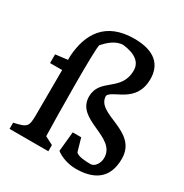

<svg xmlns="http://www.w3.org/2000/svg" viewBox="-181 -926 1027 1074"><g transform="rotate(30 332.0 -389.0)"><path d="M25.9 0H276.4V-40L224.1 -66.9C220.7 -178.7 214.8 -633.8 227.1 -656.7C252 -684.1 292.5 -724.6 343.3 -724.6C423.8 -714.8 464.4 -682.6 464.4 -629.9C464.4 -491.7 320.3 -499.5 320.3 -379.4C320.3 -228.5 565.9 -259.8 565.9 -124C565.9 -89.8 543.9 -55.7 516.6 -55.7C483.9 -55.7 434.1 -58.6 420.4 -76.2L396.5 -159.7H341.8L329.1 -33.2C356 -10.7 407.7 8.3 457 8.3C565.4 8.3 653.8 -33.2 653.8 -168.9C653.8 -350.1 400.4 -311.5 400.4 -430.2C418.9 -476.6 569.3 -477.1 569.3 -635.3C569.3 -723.6 516.1 -786.1 379.4 -786.1C194.3 -786.1 126 -670.4 116.2 -522.9V-498L38.1 -488.3V-432.1H116.2L115.2 -142.6C114.7 -64 107.9 -58.6 25.9 -40Z"/></g></svg>

Font: Donegal One
Style: Regular
Weight: 400
Designer: Gary Lonergan
Foundry: Sorkin Type Co.
Version: Version 1.004